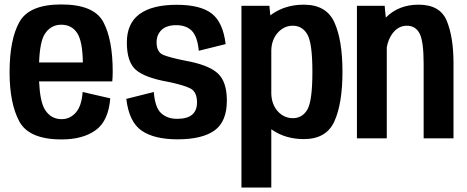

<svg xmlns="http://www.w3.org/2000/svg" viewBox="-20 -621 2097 862"><path d="M256.5 5Q110 5 66.5 -76.2Q23 -157.5 23 -296.5Q23 -443 67 -522Q111 -601 255 -601Q402 -601 444 -522Q486 -443 486 -299.5Q486 -275 484 -255.5H155.5Q159.5 -166 181 -130Q207.5 -86 257 -86Q293.5 -86 320 -115.2Q346.5 -144.5 351 -208L475 -179.5Q467 -78 409.5 -36.5Q352 5 256.5 5ZM155.5 -340.5H352Q350.5 -434.5 327.5 -471Q303 -510 255 -510Q208 -510 181.5 -469Q159 -435 155.5 -340.5Z M777 4.5Q673 4.5 616.2 -34.2Q559.5 -73 547 -177L670.5 -208Q676 -137.5 703.8 -112.5Q731.5 -87.5 775 -87.5Q821 -87.5 842.8 -106.2Q864.5 -125 864.5 -161Q864.5 -208.5 835 -223.8Q805.5 -239 735 -253.5Q631 -272 590.2 -307.2Q549.5 -342.5 549.5 -430Q549.5 -516 606.5 -557.8Q663.5 -599.5 773 -599.5Q880 -599.5 930.8 -560Q981.5 -520.5 993 -423L872.5 -393Q866.5 -456 841.8 -482Q817 -508 771 -508Q727.5 -508 705.2 -486.5Q683 -465 683 -431Q683 -386.5 713.8 -374.2Q744.5 -362 812 -348.5Q913.5 -330.5 956 -293.2Q998.5 -256 998.5 -169.5Q998.5 -75 943 -35.2Q887.5 4.5 777 4.5Z M1064 221V-595H1189.5L1193.5 -552Q1196 -554 1199 -556Q1260.5 -600 1344 -600Q1445.5 -600 1481.5 -520.2Q1517.5 -440.5 1517.5 -299Q1517.5 -157 1481.5 -76.8Q1445.5 3.5 1344 3.5Q1260.5 3.5 1199 -40Q1198.5 -40.5 1198 -40.5V221ZM1198 -200.5Q1199.5 -153 1226 -122.5Q1254.5 -90.5 1294.5 -90.5Q1337.5 -90.5 1360 -129.2Q1382.5 -168 1382.5 -298.5Q1382.5 -427 1360 -466.2Q1337.5 -505.5 1294.5 -505.5Q1254.5 -505.5 1226 -473Q1199.5 -442 1198 -396Z M1582.5 0V-595H1707L1712 -542Q1769.5 -600 1859.5 -600Q1956.5 -600 1986.2 -526.5Q2016 -453 2016 -338V0H1882V-333.5Q1882 -435 1864 -470.2Q1846 -505.5 1806.5 -505.5Q1766.5 -505.5 1740 -468Q1722.5 -443 1716.5 -408.5V0Z"/></svg>

Font: Anybody SemiBold
Style: Regular
Weight: 600
Designer: Tyler Finck
Foundry: Etcetera Type Company
Version: Version 1.010; ttfautohint (v1.8.3) -l 8 -r 50 -G 200 -x 14 